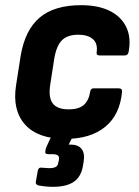

<svg xmlns="http://www.w3.org/2000/svg" viewBox="-20 -525 536 741"><path d="M233 11Q126 11 76.5 -44.5Q27 -100 42 -196L60 -311Q77 -410 133.5 -457.5Q190 -505 293 -505Q360 -505 404.5 -482.5Q449 -460 468 -419Q487 -378 476 -323Q473 -311 462 -311H365Q351 -311 353 -323Q358 -357 338.5 -374Q319 -391 282 -391Q240 -391 218.5 -369Q197 -347 189 -296L174 -199Q166 -149 183.5 -126Q201 -103 245 -103Q285 -103 304 -120.5Q323 -138 328 -171Q330 -184 341 -184H439Q452 -184 451 -171Q443 -82 386 -35.5Q329 11 233 11ZM184 196Q169 196 155 194.5Q141 193 130 191Q117 188 118 178L126 133Q129 121 139 122Q146 122 153.5 123Q161 124 169 124Q187 124 195.5 119Q204 114 205 102L207 94Q210 80 203.5 75Q197 70 181 70H166Q152 70 155 57Q156 52 157 48Q158 44 160 40L194 -33Q199 -45 208 -45H270Q284 -45 278 -32L245 33H252Q282 33 295 50Q308 67 303 98L300 116Q293 157 265 176.5Q237 196 184 196Z"/></svg>

Font: Sofia Sans Semi Condensed ExtraBold
Style: Italic
Weight: 800
Italic angle: -9°
Version: Version 4.100